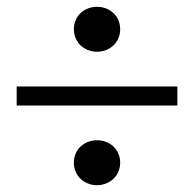

<svg xmlns="http://www.w3.org/2000/svg" viewBox="-20 -612 570 564"><path d="M265 -68C302 -68 333 -95 333 -134C333 -174 302 -200 265 -200C228 -200 197 -174 197 -134C197 -95 228 -68 265 -68ZM265 -460C302 -460 333 -487 333 -526C333 -566 302 -592 265 -592C228 -592 197 -566 197 -526C197 -487 228 -460 265 -460ZM501 -302V-358H29V-302H501Z"/></svg>

Font: Source Serif Variable
Style: Regular
Weight: 389
Designer: Frank Grießhammer
Foundry: Adobe Systems Incorporated
Version: Version 3.001;hotconv 1.0.111;makeotfexe 2.5.65597